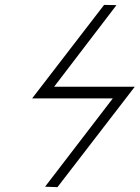

<svg xmlns="http://www.w3.org/2000/svg" viewBox="-20 -691 573 788"><path d="M533.2 -335 215.8 77.1 165 75.2 442.9 -287.1H111.8L407.2 -670.9L458 -669.9L202.1 -335Z"/></svg>

Font: Common Serif SemiBold
Style: Italic
Weight: 600
Italic angle: -12°
Designer: Philipp H. Poll, Khaled Hosny
Foundry: Stefan Peev, Context Ltd.
Version: Version 1.026